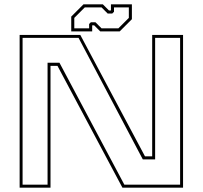

<svg xmlns="http://www.w3.org/2000/svg" viewBox="-20 -860 929 880"><path d="M70 0V-700H348L644.5 -143.5H677.5V-700H819V0H541L243.5 -558H211.5V0ZM83.5 -13.5H198V-572.5H252.5L550 -13.5H805.5V-686.5H691V-129.5H634.5L340 -686.5H83.5ZM306.5 -716V-784L362.5 -840H451.5L479.5 -812H488.5V-840H584.5V-772L528.5 -716H439.5L411.5 -744H402.5V-716ZM320.5 -730H388.5V-750L396.5 -758H417.5L445.5 -730H522.5L570.5 -778V-826H502.5V-806L494.5 -798H473.5L445.5 -826H368.5L320.5 -778Z"/></svg>

Font: Tourney Expanded Thin
Style: Regular
Weight: 100
Width: 7
Designer: Tyler Finck
Foundry: Etcetera Type Co
Version: Version 1.010; ttfautohint (v1.8.3)